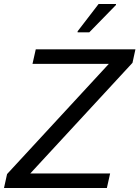

<svg xmlns="http://www.w3.org/2000/svg" viewBox="-24 -933 692 953"><path d="M-4.1 0 11.1 -69 516.2 -616H137.3L153.5 -688H648.2L633.6 -621.2L126.3 -72H522.6L506.5 0ZM361.2 -772.6V-777.6L465.5 -913.3H551.7V-908.3L419.2 -772.6Z"/></svg>

Font: Saira Thin
Style: Italic
Weight: 100
Italic angle: -12°
Designer: Hector Gatti with collaboration of the Omnibus-Type team
Foundry: Omnibus-Type
Version: Version 1.101